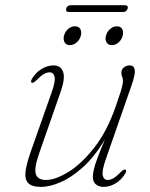

<svg xmlns="http://www.w3.org/2000/svg" viewBox="-20 -707 574 734"><path d="M459.5 -58.5Q465.5 -56 459 -44Q445 -20 422.2 -6.2Q399.5 7.5 376.5 7.5Q358.5 7.5 346.8 -2Q335 -11.5 335 -31Q335 -42.5 338.5 -58.2Q342 -74 352 -101.2Q362 -128.5 381.5 -174.5Q341.5 -107.5 296.8 -67.5Q252 -27.5 210.5 -10Q169 7.5 138 7.5Q100 7.5 86.8 -8.2Q73.5 -24 78 -54.2Q82.5 -84.5 98 -128.5L177 -352.5Q192.5 -395.5 188.8 -413Q185 -430.5 169 -430.5Q159.5 -430.5 147.5 -423.8Q135.5 -417 119 -400Q107.5 -388.5 101.5 -391Q95.5 -393.5 102 -405.5Q116 -429.5 138.8 -443.2Q161.5 -457 184.5 -457Q212 -457 221 -432.8Q230 -408.5 212.5 -358L131 -124.5Q109.5 -63.5 117 -41.2Q124.5 -19 156.5 -19Q191 -19 240.5 -49Q290 -79 339.5 -141.5Q389 -204 422.5 -300.5Q435 -336 440.8 -354.8Q446.5 -373.5 448.2 -382.2Q450 -391 450 -396.5Q450 -408 447 -413.5Q444 -419 444 -428.5Q444 -441.5 453.5 -449.2Q463 -457 476 -457Q492 -457 495 -440.5Q498 -424 482.5 -379.5L384 -97Q369 -54 372.8 -36.5Q376.5 -19 392 -19Q402 -19 413.8 -25.8Q425.5 -32.5 442 -49.5Q453.5 -61 459.5 -58.5ZM247 -534.5Q233 -534.5 227 -545.2Q221 -556 224.5 -570.5Q228.5 -585.5 240.2 -596Q252 -606.5 266.5 -606.5Q281 -606.5 287 -596Q293 -585.5 289 -570.5Q285.5 -556 273.5 -545.2Q261.5 -534.5 247 -534.5ZM407.5 -534.5Q393.5 -534.5 387.2 -545.2Q381 -556 385 -570.5Q389 -585.5 400.8 -596Q412.5 -606.5 426.5 -606.5Q441 -606.5 447 -596Q453 -585.5 449 -570.5Q445.5 -556 433.8 -545.2Q422 -534.5 407.5 -534.5ZM233 -674Q236.5 -687 251 -687H456.5Q471.5 -687 468 -674Q463.5 -661 449.5 -661H244Q230 -661 233 -674Z"/></svg>

Font: Fraunces 9pt S000 Thin
Style: Italic
Weight: 100
Italic angle: -16°
Version: Version 1.000; ttfautohint (v1.8.3)